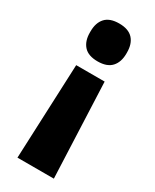

<svg xmlns="http://www.w3.org/2000/svg" viewBox="-173 -553 605 750"><g transform="rotate(30 129.5 -178.5)"><path d="M193.6 -280 211.4 147.6H47.2L65.3 -280ZM130 -505.1Q172 -505.1 192.3 -483.2Q212.5 -461.2 212.5 -422.3V-417Q212.5 -378.6 192.3 -356.5Q172 -334.4 130 -334.4Q87.8 -334.4 67.8 -356.5Q47.8 -378.6 47.8 -417V-422.3Q47.8 -461.2 67.8 -483.2Q87.8 -505.1 130 -505.1Z"/></g></svg>

Font: Anek Odia Medium
Style: Regular
Weight: 500
Designer: Yesha Goshar & Mahesh Sahu (Odia), Yesha Goshar (Latin)
Foundry: Ek Type
Version: Version 1.003